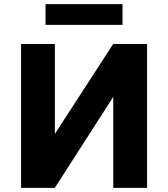

<svg xmlns="http://www.w3.org/2000/svg" viewBox="-20 -914 818 934"><path d="M82.5 0V-700H247V-262.5L530.5 -700H695.5V0H531V-443L246.5 0ZM201.5 -793V-894H576V-793Z"/></svg>

Font: Geologica Cursive
Style: Bold
Weight: 700
Designer: Sindre Bremnes, Frode Helland
Foundry: Monokrom Skriftforlag AS
Version: Version 1.010;gftools[0.9.28]